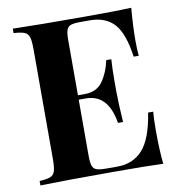

<svg xmlns="http://www.w3.org/2000/svg" viewBox="-80 -781 794 854"><g transform="rotate(-10 317.0 -354.0)"><path d="M589 0Q521 -3 360 -3Q142 -3 34 0V-20Q67 -22 82.5 -28Q98 -34 103.5 -51Q109 -68 109 -106V-602Q109 -640 103.5 -657Q98 -674 82.5 -680Q67 -686 34 -688V-708Q142 -705 360 -705Q507 -705 569 -708Q562 -625 562 -560Q562 -516 565 -492H542Q527 -599 488 -642Q449 -685 378 -685H337Q306 -685 292 -680Q278 -675 273 -660.5Q268 -646 268 -614V-366H300Q353 -366 380.5 -405Q408 -444 419 -498H442Q439 -456 439 -404V-356Q439 -305 445 -214H422Q401 -346 300 -346H268V-94Q268 -62 273 -47.5Q278 -33 292 -28Q306 -23 337 -23H386Q457 -23 500.5 -71.5Q544 -120 562 -236H585Q582 -203 582 -152Q582 -60 589 0Z"/></g></svg>

Font: Playfair Display SC
Style: Bold
Weight: 700
Designer: Claus Eggers Sørensen
Foundry: Claus Eggers Sørensen
Version: Version 1.200; ttfautohint (v1.6)